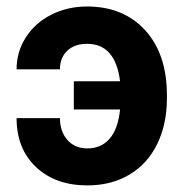

<svg xmlns="http://www.w3.org/2000/svg" viewBox="-20 -558 560 588"><path d="M246.6 -423.8Q208.5 -423.8 186 -402.6Q163.6 -381.3 163.6 -345.7H30.8Q30.8 -399.4 59.3 -443.8Q87.9 -488.3 137.5 -513.2Q187 -538.1 246.6 -538.1Q358.4 -538.1 424.8 -465.1Q491.2 -392.1 491.2 -266.1V-256.8Q491.2 -178.7 461.9 -117.9Q432.6 -57.1 377.2 -23.7Q321.8 9.8 247.6 9.8Q149.9 9.8 90.3 -46.4Q30.8 -102.5 30.8 -196.3H163.6Q163.6 -155.8 186.3 -129.6Q209 -103.5 247.6 -103.5Q290 -103.5 315.9 -133.5Q341.8 -163.6 347.7 -222.7H206.1V-309.1H347.7Q333.5 -423.8 246.6 -423.8Z"/></svg>

Font: SteelSelectRoboto
Style: Roboto-Bold
Weight: 700
Designer: Google
Version: Version 2.137; 2017